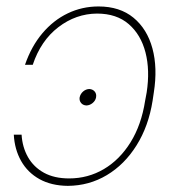

<svg xmlns="http://www.w3.org/2000/svg" viewBox="-20 -573 545 604"><path d="M23.4 -149.4H47.9Q50.3 -109.9 68.1 -78.6Q85.9 -47.4 118.4 -29.5Q150.9 -11.7 197.3 -11.7Q256.8 -11.7 306.6 -41Q356.4 -70.3 390.6 -125.2Q424.8 -180.2 436.5 -255.9L441.4 -282.2Q452.1 -352.1 437.7 -408Q423.3 -463.9 385 -497.1Q346.7 -530.3 285.2 -530.3Q218.8 -529.8 163.6 -487.5Q108.4 -445.3 83 -369.1H58.6Q78.6 -427.2 113.3 -468.3Q147.9 -509.3 193.1 -531Q238.3 -552.7 290 -552.7Q356.9 -552.7 399.9 -517.3Q442.9 -481.9 459.5 -420.7Q476.1 -359.4 463.9 -282.2L460 -255.9Q447.3 -175.8 409.4 -115.5Q371.6 -55.2 315.9 -22Q260.3 11.2 193.4 11.7Q141.6 11.2 104.2 -9.5Q66.9 -30.3 46.4 -66.7Q25.9 -103 23.4 -149.4ZM252 -241.2Q241.2 -241.7 235.1 -249Q229 -256.3 230.5 -266.6Q232.9 -277.8 241.5 -285.2Q250 -292.5 260.7 -293Q271.5 -292.5 277.8 -285.2Q284.2 -277.8 282.2 -266.6Q280.3 -256.3 271.5 -249Q262.7 -241.7 252 -241.2Z"/></svg>

Font: Inter Tight Thin
Style: Italic
Weight: 250
Italic angle: -9.39999°
Designer: Rasmus Andersson
Foundry: rsms
Version: Version 3.004